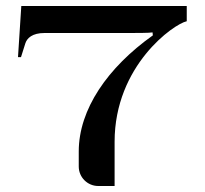

<svg xmlns="http://www.w3.org/2000/svg" viewBox="-20 -620 682 640"><path d="M40 -429.6H50L64.5 -475.6C70.1 -492.8 87.5 -510 128.5 -510H413.5C429.5 -510 480.5 -510 488.5 -512L489.5 -502.1C338.8 -395 242.5 -255.6 242.5 -115.2V-65C242.5 -29.1 271.6 0 307.5 0H362V-147.5C362 -401.5 559.5 -540.3 602.5 -549.2V-600H51Z"/></svg>

Font: Prida01
Style: Black
Weight: 900
Designer: gluk
Foundry: gluk
Version: Version 00.072